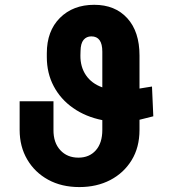

<svg xmlns="http://www.w3.org/2000/svg" viewBox="-20 -757 708 787"><path d="M603 -402.3 608.4 -280.3Q573.7 -271 551.8 -266.1V-224.6Q551.8 -152.8 519.5 -100.3Q487.3 -47.9 431.9 -19Q376.5 9.8 305.2 9.8Q232.4 9.8 177.5 -20.3Q122.6 -50.3 91.6 -103.3Q60.5 -156.2 60.5 -224.6V-341.8H199.2V-224.6Q198.7 -172.4 227.1 -141.6Q255.4 -110.8 301.3 -110.8Q346.2 -110.8 372.8 -140.9Q399.4 -170.9 399.4 -224.6V-264.6Q331.1 -278.3 279.8 -314.2Q228.5 -350.1 200.2 -403.6Q171.9 -457 171.9 -523.4V-538.6Q171.9 -629.9 225.6 -683.6Q279.3 -737.3 366.2 -737.3Q451.7 -737.3 501.7 -682.4Q551.8 -627.4 551.8 -529.8V-394Q561.5 -395.5 574.2 -397.7Q586.9 -399.9 603 -402.3ZM399.4 -398.9V-545.4Q399.4 -607.9 354.5 -607.9Q334.5 -607.9 322.5 -593.5Q310.5 -579.1 310.1 -547.4L309.6 -529.8Q309.1 -482.9 332.3 -448.7Q355.5 -414.6 399.4 -398.9Z"/></svg>

Font: Inter-Bold
Style: Bold
Weight: 700
Designer: Rasmus Andersson
Foundry: rsms
Version: Version 4.000;git-a52131595